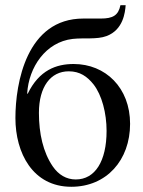

<svg xmlns="http://www.w3.org/2000/svg" viewBox="-20 -705 547 735"><path d="M84 -347C90 -448 155 -544 258 -556C303 -561 350 -553 388 -567C452 -591 459 -658 461 -685H441C433 -646 412 -634 366 -634H299C82 -634 39 -387 39 -253C39 -120 105 10 253 10C388 10 478 -92 478 -231C478 -369 384 -460 262 -460C196 -460 130 -437 86 -346ZM388 -204C388 -88 344 -18 270 -18C234 -18 204 -36 182 -68C145 -122 129 -194 129 -273C129 -373 174 -432 243 -432C286 -432 314 -412 338 -382C370 -341 388 -272 388 -204Z"/></svg>

Font: XITS Math
Style: Regular
Weight: 400
Designer: MicroPress Inc., with final additions and corrections provided by Coen Hoffman, Elsevier (retired)
Version: Version 1.108